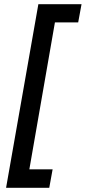

<svg xmlns="http://www.w3.org/2000/svg" viewBox="-20 -740 409 916"><path d="M9 156H215L231 68H120L242 -633H353L369 -720H163Z"/></svg>

Font: Fixel Display 20240404 Medium
Style: Italic
Weight: 500
Italic angle: -10°
Designer: AlfaBravo + MacPaw
Foundry: Kyrylo Tkachov, Marchela Mozhyna, Serhii Makarenko, Maria Weinstein, Zakhar Kryvoshyya
Version: Version 1.211;Glyphs 3.2 (3225)